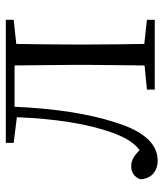

<svg xmlns="http://www.w3.org/2000/svg" viewBox="29 -581 562 660"><g transform="rotate(-90 310.0 -251.0)"><path d="M414 0H572V-27L489 -36C488 -91 487 -173 487 -227V-285C487 -338 488 -420 489 -476L572 -485V-512H149V-485L237 -474C232 -344 215 -233 184 -146C167 -100 150 -72 124 -52C105 -71 89 -81 69 -81C47 -81 33 -71 24 -51C24 -13 51 10 88 10C141 10 187 -31 219 -135C249 -226 267 -345 273 -482H415L417 -285V-227L415 -35L332 -27V0Z"/></g></svg>

Font: Source Han Serif CN Light
Style: Regular
Weight: 300
Designer: Ryoko NISHIZUKA 西塚涼子 (kana & ideographs); Frank Grießhammer (Latin, Greek & Cyrillic); Wenlong ZHANG 张文龙 (bopomofo); San
Foundry: Adobe
Version: Version 2.003;hotconv 1.1.1;makeotfexe 2.6.0